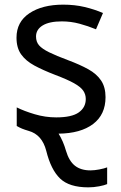

<svg xmlns="http://www.w3.org/2000/svg" viewBox="-20 -566 519 826"><path d="M360 240Q278 240 238.5 202Q199 164 179 83Q161 13 103 -3Q86 -8 75 -12.5Q64 -17 52 -24V-104Q84 -88 129.5 -74.5Q175 -61 222 -61Q289 -61 319 -82.5Q349 -104 349 -140Q349 -160 338 -176Q327 -192 298.5 -208Q270 -224 217 -244Q165 -264 128 -284Q91 -304 71 -332Q51 -360 51 -404Q51 -472 106.5 -509Q162 -546 252 -546Q301 -546 343.5 -536Q386 -526 423 -510L393 -440Q359 -454 322 -464Q285 -474 246 -474Q192 -474 163.5 -456.5Q135 -439 135 -409Q135 -386 148 -371Q161 -356 191.5 -341Q222 -326 273 -307Q324 -288 360 -268Q396 -248 415 -219.5Q434 -191 434 -148Q434 -73 380.5 -32.5Q327 8 232 9Q242 25 250 43.5Q258 62 264 83Q277 127 302.5 147Q328 167 369 167Q386 167 407 163Q428 159 441 154V226Q430 231 406.5 235.5Q383 240 360 240Z"/></svg>

Font: Noto Sans
Style: Regular
Weight: 400
Designer: Monotype Design Team
Foundry: Monotype Imaging Inc.
Version: Version 1.902